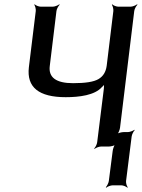

<svg xmlns="http://www.w3.org/2000/svg" viewBox="-20 -680 658 891"><path d="M462 -269 431 -20C430 -11 423 4 417 9L419 11C424 6 440 0 449 0H485C494 0 511 -4 517 -9L515 -11C510 -6 504 11 503 20L485 160C484 169 476 184 471 189L473 191C478 186 494 180 503 180H543C552 180 566 186 571 191L573 189C568 184 564 169 565 160L591 -47C592 -56 600 -71 605 -76L604 -78C598 -73 582 -67 573 -67H554C545 -67 528 -63 522 -58L524 -56C529 -61 536 -78 537 -87L603 -629C604 -638 612 -653 618 -658L616 -660C610 -655 595 -649 586 -649H529C520 -649 505 -655 501 -660L499 -658C503 -653 507 -638 506 -629L475 -374C471 -346 459 -326 437 -313C415 -300 376 -294 319 -294C240 -294 204 -321 211 -374L242 -629C243 -638 251 -653 257 -658L255 -660C249 -655 234 -649 225 -649H169C160 -649 145 -655 141 -660L139 -658C143 -653 147 -638 146 -629L114 -368C103 -275 160 -229 285 -229C348 -229 420 -238 453 -276C458 -281 465 -287 468 -292L464 -294C462 -288 463 -276 462 -269Z"/></svg>

Font: Gamestation Storm Oblique 
Style: Italic
Weight: 400
Designer: Jonas Hecksher
Foundry: Jonas Hecksher, Playtypeª, e-types AS
Version: Version 1.003